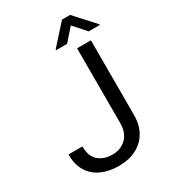

<svg xmlns="http://www.w3.org/2000/svg" viewBox="-217 -1008 999 1126"><g transform="rotate(-30 282.0 -445.5)"><path d="M380.9 -207.5V-710.9H474.6V-207.5Q474.6 -137.2 445.8 -88.9Q417 -40.5 366.5 -15.4Q315.9 9.8 250.5 9.8Q185.1 9.8 134.3 -12.7Q83.5 -35.2 54.7 -81.1Q25.9 -127 25.9 -196.8H120.1Q120.1 -129.4 156.5 -98.1Q192.9 -66.9 250.5 -66.9Q306.2 -66.9 343.5 -102.5Q380.9 -138.2 380.9 -207.5ZM443.4 -900.9 564.5 -767.6V-762.7H489.3L416 -845.2L343.3 -762.7H269V-768.1L388.7 -900.9Z"/></g></svg>

Font: Vazirmatn RD FD
Style: Regular
Weight: 400
Designer: Saber Rastikerdar
Foundry: Saber Rastikerdar
Version: Version 33.003